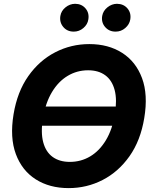

<svg xmlns="http://www.w3.org/2000/svg" viewBox="-20 -966 789 996"><path d="M628.1 -413.5 617 -313.7H149.8L160.9 -413.5ZM336 9.8Q237.1 9.8 165.6 -35.6Q94 -81.1 62.2 -166.7Q30.4 -252.4 50.3 -373Q69.6 -489.9 126.8 -571.1Q184 -652.3 266.4 -694.8Q348.7 -737.3 443.5 -737.3Q542.1 -737.3 613.4 -691.9Q684.8 -646.6 716.7 -560.9Q748.7 -475.2 728.3 -353.5Q709.2 -237.1 652 -155.9Q594.7 -74.7 512.6 -32.5Q430.5 9.8 336 9.8ZM342.2 -126.2Q400.2 -126.2 448.2 -154.9Q496.2 -183.6 529.4 -238.8Q562.7 -293.9 575.7 -373Q588.1 -448 574.8 -498.7Q561.5 -549.4 526.2 -575.4Q490.9 -601.4 437.1 -601.4Q379.4 -601.4 331.2 -572.5Q282.9 -543.7 249.7 -488.5Q216.4 -433.3 202.9 -353.5Q190.7 -279.2 204.1 -228.5Q217.5 -177.8 253 -152Q288.6 -126.2 342.2 -126.2ZM362.6 -802Q328.9 -801.8 308.4 -825.9Q287.9 -850.1 293.1 -883.2Q297.5 -909.9 319.8 -927.9Q342.1 -946 369.6 -946.3Q403.6 -946 423.7 -922.3Q443.8 -898.6 438.2 -865Q434.5 -839.2 412.5 -820.5Q390.4 -801.8 362.6 -802ZM579.6 -802Q546.4 -801.8 525.5 -825.7Q504.7 -849.7 510.1 -883.2Q514.8 -909.9 537.2 -927.9Q559.6 -946 586.6 -946.3Q621.1 -946 641.2 -922.3Q661.3 -898.6 655.8 -865Q651.5 -839.2 629.7 -820.5Q607.9 -801.8 579.6 -802Z"/></svg>

Font: Inter Tight
Style: Italic
Weight: 400
Italic angle: -9.39999°
Designer: Rasmus Andersson
Foundry: rsms
Version: Version 3.002